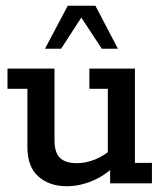

<svg xmlns="http://www.w3.org/2000/svg" viewBox="-20 -636 573 666"><path d="M211 10Q152 10 113.5 -23.5Q75 -57 75 -127V-328H6V-398H169V-149Q169 -108 187.5 -89Q206 -70 247 -70Q277 -70 309 -82.5Q341 -95 374 -124L354 -93V-328H290V-398H448V-71H507V0H362V-60L381 -63Q343 -26 299 -8Q255 10 211 10ZM136 -467 215 -616H311L389 -467H333L262 -575L192 -467Z"/></svg>

Font: Rokkitt SemiBold Medium
Style: Regular
Weight: 500
Version: Version 3.103